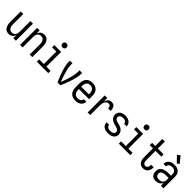

<svg xmlns="http://www.w3.org/2000/svg" viewBox="431 -2448 4139 4139"><g transform="rotate(45 2500.0 -378.5)"><path d="M220 8Q195 8 171 1Q147 -6 128.5 -21.5Q110 -37 97 -58.5Q84 -80 76.5 -103.5Q69 -127 66.5 -151.5Q64 -176 64 -200V-520H142V-200Q142 -183 144 -166.5Q146 -150 151 -134.5Q156 -119 165.5 -105Q175 -91 188 -81Q201 -71 217 -66.5Q233 -62 250 -62Q267 -62 283 -66.5Q299 -71 312 -81Q325 -91 334.5 -105Q344 -119 349 -134.5Q354 -150 356 -166.5Q358 -183 358 -200V-520H436V0H358V-91Q350 -70 337 -51Q324 -32 305.5 -18Q287 -4 264.5 2Q242 8 220 8Z M564 0V-520H642V-429Q650 -450 663 -469Q676 -488 694.5 -502Q713 -516 735.5 -522Q758 -528 780 -528Q805 -528 829 -521Q853 -514 871.5 -498.5Q890 -483 903 -461.5Q916 -440 923.5 -416.5Q931 -393 933.5 -368.5Q936 -344 936 -320V0H858V-320Q858 -337 856 -353.5Q854 -370 849 -385.5Q844 -401 834.5 -415Q825 -429 812 -439Q799 -449 783 -453.5Q767 -458 750 -458Q733 -458 717 -453.5Q701 -449 688 -439Q675 -429 665.5 -415Q656 -401 651 -385.5Q646 -370 644 -353.5Q642 -337 642 -320V0Z M1075 0V-70H1218V-450H1089V-520H1296V-70H1425V0ZM1250 -608Q1237 -608 1225 -611.5Q1213 -615 1204 -624Q1195 -633 1191.5 -645Q1188 -657 1188 -670Q1188 -683 1191.5 -695Q1195 -707 1204 -716Q1213 -725 1225 -729Q1237 -733 1250 -733Q1263 -733 1275 -729Q1287 -725 1296 -716Q1305 -707 1309 -695Q1313 -683 1313 -670Q1313 -657 1309 -645Q1305 -633 1296 -624Q1287 -615 1275 -611.5Q1263 -608 1250 -608Z M1705 0Q1689 -38 1673.5 -75.5Q1658 -113 1643.5 -151.5Q1629 -190 1616 -229Q1603 -268 1592 -307Q1581 -346 1572.5 -386.5Q1564 -427 1564 -468V-520H1642V-468Q1642 -432 1648 -397Q1654 -362 1662.5 -327Q1671 -292 1681 -258Q1691 -224 1702 -190Q1713 -156 1725 -122.5Q1737 -89 1750 -56L1753 -63Q1765 -96 1777 -129Q1789 -162 1800 -195Q1811 -228 1820.5 -262Q1830 -296 1838 -330Q1846 -364 1852 -398.5Q1858 -433 1858 -468V-520H1936V-468Q1936 -427 1927.5 -386.5Q1919 -346 1908 -307Q1897 -268 1884 -229Q1871 -190 1856.5 -151.5Q1842 -113 1826.5 -75.5Q1811 -38 1795 0Z M2252 8Q2225 8 2198 3Q2171 -2 2147.5 -15.5Q2124 -29 2105.5 -49.5Q2087 -70 2075.5 -94.5Q2064 -119 2060 -146Q2056 -173 2056 -200V-320Q2056 -347 2060 -374Q2064 -401 2075 -425.5Q2086 -450 2104.5 -470.5Q2123 -491 2146 -504Q2169 -517 2196 -522.5Q2223 -528 2250 -528Q2277 -528 2304 -522.5Q2331 -517 2354 -504Q2377 -491 2395.5 -470.5Q2414 -450 2425 -425.5Q2436 -401 2440 -374Q2444 -347 2444 -320V-225H2134V-200Q2134 -183 2136 -166Q2138 -149 2144.5 -133Q2151 -117 2161.5 -103Q2172 -89 2186.5 -79.5Q2201 -70 2218 -66Q2235 -62 2252 -62Q2271 -62 2290.5 -66Q2310 -70 2326 -80Q2342 -90 2352.5 -107Q2363 -124 2364 -144H2442Q2441 -121 2433.5 -99.5Q2426 -78 2412.5 -59.5Q2399 -41 2380.5 -27.5Q2362 -14 2341 -6Q2320 2 2297 5Q2274 8 2252 8ZM2366 -295V-320Q2366 -337 2364 -354Q2362 -371 2356 -387Q2350 -403 2339.5 -417Q2329 -431 2315 -440.5Q2301 -450 2284 -454Q2267 -458 2250 -458Q2233 -458 2216 -454Q2199 -450 2185 -440.5Q2171 -431 2160.5 -417Q2150 -403 2144 -387Q2138 -371 2136 -354Q2134 -337 2134 -320V-295Z M2624 0V-520H2702V-412Q2709 -434 2719.5 -455Q2730 -476 2746 -493Q2762 -510 2784 -519Q2806 -528 2829 -528Q2848 -528 2866.5 -523.5Q2885 -519 2900 -508.5Q2915 -498 2925 -482Q2935 -466 2941 -448.5Q2947 -431 2949 -412.5Q2951 -394 2951 -375H2873Q2873 -390 2870.5 -404.5Q2868 -419 2860.5 -432Q2853 -445 2839.5 -451.5Q2826 -458 2811 -458Q2791 -458 2772.5 -449.5Q2754 -441 2741.5 -426Q2729 -411 2721 -392.5Q2713 -374 2709 -354.5Q2705 -335 2703.5 -315Q2702 -295 2702 -276V0Z M3249 8Q3227 8 3205 5.5Q3183 3 3162 -4.5Q3141 -12 3122 -24Q3103 -36 3089.5 -53.5Q3076 -71 3069 -92.5Q3062 -114 3062 -136V-139H3140V-138Q3140 -119 3150.5 -103Q3161 -87 3177 -77.5Q3193 -68 3211.5 -65Q3230 -62 3249 -62Q3267 -62 3285.5 -65Q3304 -68 3320 -76.5Q3336 -85 3347.5 -100.5Q3359 -116 3359 -134Q3359 -152 3349.5 -167.5Q3340 -183 3326 -193Q3312 -203 3295.5 -208.5Q3279 -214 3262 -218Q3245 -222 3228.5 -226Q3212 -230 3195.5 -236Q3179 -242 3163.5 -249.5Q3148 -257 3134 -267.5Q3120 -278 3108.5 -291Q3097 -304 3089 -319.5Q3081 -335 3076.5 -352Q3072 -369 3072 -386Q3072 -408 3078.5 -428.5Q3085 -449 3098 -466.5Q3111 -484 3129 -496Q3147 -508 3167 -515.5Q3187 -523 3208.5 -525.5Q3230 -528 3251 -528Q3273 -528 3294 -525.5Q3315 -523 3335.5 -515.5Q3356 -508 3373.5 -495.5Q3391 -483 3404 -466Q3417 -449 3423.5 -428Q3430 -407 3430 -386V-383H3352V-384Q3352 -402 3343 -417.5Q3334 -433 3319 -442.5Q3304 -452 3286.5 -455Q3269 -458 3251 -458Q3234 -458 3216.5 -455Q3199 -452 3184 -443Q3169 -434 3159 -419Q3149 -404 3149 -386Q3149 -369 3158 -353.5Q3167 -338 3181 -327.5Q3195 -317 3211.5 -311.5Q3228 -306 3245 -302Q3262 -298 3279 -294Q3296 -290 3312.5 -284.5Q3329 -279 3344.5 -271Q3360 -263 3373.5 -252.5Q3387 -242 3399 -229Q3411 -216 3419 -200.5Q3427 -185 3431.5 -168Q3436 -151 3436 -134Q3436 -112 3429 -91Q3422 -70 3408 -52.5Q3394 -35 3375.5 -23Q3357 -11 3336 -4Q3315 3 3293 5.5Q3271 8 3249 8Z M3575 0V-70H3718V-450H3589V-520H3796V-70H3925V0ZM3750 -608Q3737 -608 3725 -611.5Q3713 -615 3704 -624Q3695 -633 3691.5 -645Q3688 -657 3688 -670Q3688 -683 3691.5 -695Q3695 -707 3704 -716Q3713 -725 3725 -729Q3737 -733 3750 -733Q3763 -733 3775 -729Q3787 -725 3796 -716Q3805 -707 3809 -695Q3813 -683 3813 -670Q3813 -657 3809 -645Q3805 -633 3796 -624Q3787 -615 3775 -611.5Q3763 -608 3750 -608Z M4316 8Q4294 8 4271.5 2.5Q4249 -3 4230.5 -16.5Q4212 -30 4199 -49Q4186 -68 4178.5 -89.5Q4171 -111 4168.5 -133.5Q4166 -156 4166 -179V-450H4070V-520H4166V-735H4244V-520H4420V-450H4244V-179Q4244 -166 4245 -153Q4246 -140 4249 -127.5Q4252 -115 4257 -103Q4262 -91 4270.5 -81.5Q4279 -72 4291.5 -67Q4304 -62 4316 -62Q4328 -62 4339.5 -66Q4351 -70 4359.5 -78Q4368 -86 4373.5 -96.5Q4379 -107 4382.5 -118.5Q4386 -130 4387.5 -142Q4389 -154 4389 -166V-172H4467V-162Q4467 -140 4463 -119Q4459 -98 4451 -78.5Q4443 -59 4429.5 -41.5Q4416 -24 4398 -12.5Q4380 -1 4359 3.5Q4338 8 4316 8Z M4702 8Q4672 8 4643 -1Q4614 -10 4593.5 -32Q4573 -54 4564.5 -83Q4556 -112 4556 -141Q4556 -167 4562.5 -192Q4569 -217 4584.5 -237Q4600 -257 4622 -270.5Q4644 -284 4668.5 -292Q4693 -300 4718 -303Q4743 -306 4769 -306H4858V-355Q4858 -376 4851 -397Q4844 -418 4828 -432Q4812 -446 4791 -452Q4770 -458 4749 -458Q4729 -458 4709.5 -454Q4690 -450 4674 -439Q4658 -428 4649 -410Q4640 -392 4640 -373H4562Q4562 -396 4568.5 -418Q4575 -440 4588 -459Q4601 -478 4619.5 -491.5Q4638 -505 4659 -513.5Q4680 -522 4703 -525Q4726 -528 4749 -528Q4773 -528 4797 -524.5Q4821 -521 4843 -511Q4865 -501 4883.5 -485Q4902 -469 4914 -448Q4926 -427 4931 -403Q4936 -379 4936 -355V0H4858V-86Q4849 -64 4832.5 -45.5Q4816 -27 4795 -14.5Q4774 -2 4750 3Q4726 8 4702 8ZM4732 -62Q4756 -62 4780.5 -68.5Q4805 -75 4823 -91.5Q4841 -108 4849.5 -131.5Q4858 -155 4858 -180V-236H4769Q4754 -236 4738.5 -234.5Q4723 -233 4708.5 -229.5Q4694 -226 4680 -219.5Q4666 -213 4655 -203Q4644 -193 4639 -178.5Q4634 -164 4634 -149Q4634 -131 4641 -113Q4648 -95 4662 -83Q4676 -71 4694.5 -66.5Q4713 -62 4732 -62ZM4762 -580 4632 -715 4693 -765 4812 -620Z"/></g></svg>

Font: Iosevka Curly
Style: Regular
Weight: 400
Monospace: yes
Designer: Belleve Invis
Foundry: Belleve Invis
Version: Version 22.1.2; ttfautohint (v1.8.4)